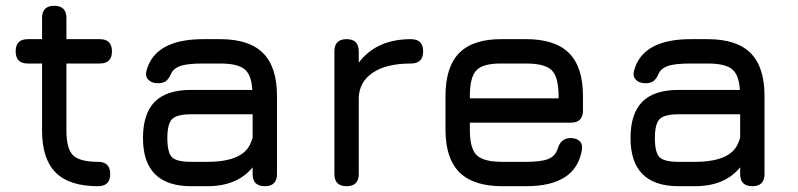

<svg xmlns="http://www.w3.org/2000/svg" viewBox="-20 -642 2750 662"><path d="M318 0Q219 0 172 -47Q125 -94 125 -192V-423H76Q34 -423 34 -465Q34 -507 76 -507H125V-580Q125 -622 167 -622Q209 -622 209 -580V-507H324Q366 -507 366 -465Q366 -423 324 -423H209V-192Q209 -129 232 -106.5Q255 -84 318 -84Q360 -84 360 -42Q360 0 318 0Z M639 0Q473 0 473 -166Q473 -250 513.5 -291Q554 -332 639 -332H850Q847 -384 823 -403.5Q799 -423 739 -423H681Q631 -423 606.5 -416Q582 -409 572 -392Q563 -371 553 -363Q543 -355 525 -355Q503 -355 491.5 -367Q480 -379 485 -398Q514 -507 681 -507H739Q839 -507 887 -459Q935 -411 935 -311V-42Q935 0 893 0Q851 0 851 -42V-65Q798 0 695 0ZM695 -84Q822 -84 846 -153Q847 -155 848.5 -160Q850 -165 851 -167V-248H639Q590 -248 573.5 -231.5Q557 -215 557 -166Q557 -116 573 -100Q589 -84 639 -84Z M1217 -42Q1217 0 1175 0Q1133 0 1133 -42V-465Q1133 -507 1175 -507Q1217 -507 1217 -465V-426Q1278 -507 1397 -507Q1439 -507 1439 -465Q1439 -423 1397 -423Q1312 -423 1265.5 -391.5Q1219 -360 1217 -306Z M1712 0Q1612 0 1564 -48Q1516 -96 1516 -195V-311Q1516 -412 1564 -460Q1612 -508 1712 -507H1794Q1894 -507 1942 -459Q1990 -411 1990 -311V-261Q1990 -219 1948 -219H1600V-195Q1600 -130 1623.5 -107Q1647 -84 1712 -84H1794Q1845 -84 1869.5 -93.5Q1894 -103 1902 -127Q1913 -166 1947 -166Q1968 -166 1979 -155Q1990 -144 1986 -123Q1964 0 1794 0ZM1712 -423Q1647 -424 1623.5 -400.5Q1600 -377 1600 -311V-303H1906V-311Q1906 -376 1882.5 -399.5Q1859 -423 1794 -423Z M2320 0Q2154 0 2154 -166Q2154 -250 2194.5 -291Q2235 -332 2320 -332H2531Q2528 -384 2504 -403.5Q2480 -423 2420 -423H2362Q2312 -423 2287.5 -416Q2263 -409 2253 -392Q2244 -371 2234 -363Q2224 -355 2206 -355Q2184 -355 2172.5 -367Q2161 -379 2166 -398Q2195 -507 2362 -507H2420Q2520 -507 2568 -459Q2616 -411 2616 -311V-42Q2616 0 2574 0Q2532 0 2532 -42V-65Q2479 0 2376 0ZM2376 -84Q2503 -84 2527 -153Q2528 -155 2529.5 -160Q2531 -165 2532 -167V-248H2320Q2271 -248 2254.5 -231.5Q2238 -215 2238 -166Q2238 -116 2254 -100Q2270 -84 2320 -84Z"/></svg>

Font: Jura
Style: Bold
Weight: 700
Designer: Daniel Johnson, Alexei Vanyashin
Foundry: Daniel Johnson
Version: Version 5.103